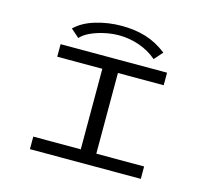

<svg xmlns="http://www.w3.org/2000/svg" viewBox="-113 -954 1226 1094"><g transform="rotate(15 500.0 -407.0)"><path d="M151 0V-74H431V-549H165V-623H793V-549H523V-73H805V0ZM253 -683 204 -726Q249 -770 323 -792Q397 -814 475 -814Q553 -814 617.5 -794.5Q682 -775 743 -728L699 -678Q652 -718 593.5 -738Q535 -758 475 -758Q435 -758 392 -749Q349 -740 312 -723.5Q275 -707 253 -683Z"/></g></svg>

Font: Inconsolata UltraExpanded
Style: Regular
Weight: 400
Width: 9
Monospace: yes
Designer: Raph Levien, Cyreal, Brenton Simpson
Foundry: Raph Levien, Cyreal, Google
Version: Version 3.000; ttfautohint (v1.8.2.53-6de2)